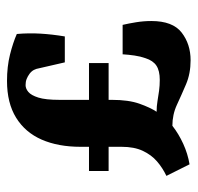

<svg xmlns="http://www.w3.org/2000/svg" viewBox="-28 -526 564 548"><g transform="rotate(-90 254.0 -252.0)"><path d="M468 -102Q468 -41 435 -15.5Q402 10 356 10Q318 10 287.5 -3Q257 -16 229 -29Q201 -42 169 -42Q146 -24 117.5 -11Q89 2 59 7L26 -59Q49 -70 67.5 -86Q86 -102 97.5 -126.5Q109 -151 109 -187V-304Q109 -368 129.5 -415Q150 -462 192 -488Q234 -514 297 -514Q338 -514 372 -505.5Q406 -497 431 -486Q434 -452 432 -418.5Q430 -385 424 -349H350L333 -423Q332 -430 328.5 -437Q325 -444 317 -450Q310 -455 302.5 -458Q295 -461 285 -461Q275 -461 265.5 -453Q256 -445 249.5 -424.5Q243 -404 243 -364V-215Q243 -167 232 -136Q221 -105 209 -87Q225 -87 239.5 -84.5Q254 -82 269 -80Q284 -78 300 -78Q326 -78 340.5 -87.5Q355 -97 362 -119Q367 -133 369.5 -150Q372 -167 373 -184H457Q461 -167 464.5 -145.5Q468 -124 468 -102ZM40 -224V-280H348V-224Z"/></g></svg>

Font: Rasa
Style: Regular
Weight: 400
Designer: Anna Giedrys (Yrsa+Rasa design), David Brezina (Yrsa art-direction, Rasa art-direction, design)
Foundry: Rosetta Type Foundry
Version: Version 2.004